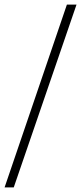

<svg xmlns="http://www.w3.org/2000/svg" viewBox="-69 -763 354 838"><path d="M-49 55 223 -743H265L-9 55Z"/></svg>

Font: Saira UltraCondensed ExtraLight
Style: Italic
Weight: 250
Width: 1
Italic angle: -12°
Designer: Hector Gatti with collaboration of the Omnibus-Type team
Foundry: Omnibus-Type
Version: Version 1.101